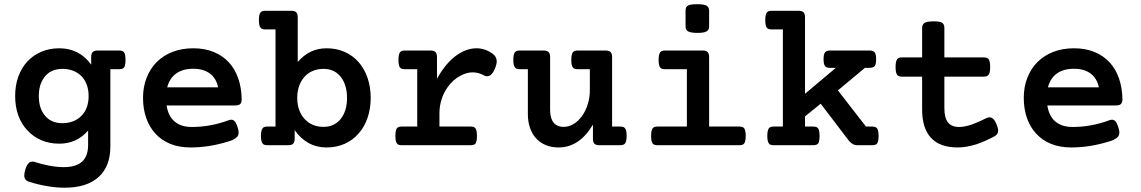

<svg xmlns="http://www.w3.org/2000/svg" viewBox="-20 -692 5436 915"><path d="M505.9 6.8Q505.9 99.6 451.2 150.4Q395 202.6 287.6 202.6Q249.5 202.6 205.6 195.3Q161.6 188 117.2 173.8Q106.4 169.9 101.1 162.8Q95.7 155.8 95.7 144Q95.7 130.9 101.1 114.7Q107.9 91.8 120.1 82.5Q127 78.1 134.8 78.1Q141.1 78.1 146.5 80.1Q180.2 91.3 216.8 97.9Q253.4 104.5 284.2 104.5Q343.8 104.5 373 76.7Q399.9 50.3 399.9 -1.5V-69.8Q345.2 -7.3 262.7 -7.3Q215.8 -7.3 177.2 -23.7Q138.7 -40 110.4 -70.8Q82 -100.6 67.1 -142.3Q52.2 -184.1 52.2 -234.4Q52.2 -284.2 67.1 -326.2Q82 -368.2 110.4 -398.9Q138.7 -429.2 177.5 -445.6Q216.3 -461.9 262.7 -461.9Q310.5 -461.9 349.1 -441.9Q387.7 -421.9 414.6 -383.8V-419.4Q414.6 -436.5 421.6 -443.8Q428.7 -451.2 445.3 -451.2H547.4Q556.6 -451.2 562.5 -449.2Q568.4 -447.3 571.8 -441.9Q578.1 -432.1 578.1 -406.7Q578.1 -380.9 571.8 -371.1Q568.4 -366.2 562.5 -364.3Q556.6 -362.3 547.4 -362.3H505.9ZM366.2 -331.1Q331.1 -363.8 277.3 -363.8Q248.5 -363.8 226.1 -353Q203.6 -342.3 189.5 -321.3Q165 -287.6 165 -234.4Q165 -175.8 193.8 -141.6Q208 -123.5 229.2 -114.3Q250.5 -105 277.3 -105Q331.5 -105 366.2 -138.2Q402.3 -172.9 402.3 -234.4Q402.3 -265.6 392.8 -290Q383.3 -314.5 366.2 -331.1Z M773.9 -189.5Q781.7 -138.7 812.3 -112.8Q842.8 -86.9 894.5 -86.9Q982.9 -86.9 1068.8 -118.7Q1076.2 -121.6 1082 -121.6Q1092.3 -121.6 1099.6 -112.5Q1106.9 -103.5 1112.8 -84Q1117.2 -70.8 1117.2 -61Q1117.2 -47.4 1109.4 -39.1Q1093.8 -23.9 1064 -16.6Q975.6 10.7 887.7 10.7Q834 10.7 791.7 -6.3Q749.5 -23.4 720.7 -55.2Q691.9 -86.4 676.8 -129.6Q661.6 -172.9 661.6 -225.6Q661.6 -277.3 678.5 -320.8Q695.3 -364.3 726.6 -396Q758.3 -427.7 802.5 -444.8Q846.7 -461.9 900.9 -461.9Q956.1 -461.9 999 -444.1Q1042 -426.3 1071.8 -393.6Q1100.6 -361.8 1115.7 -317.4Q1130.9 -272.9 1131.8 -219.7Q1131.8 -203.1 1124.8 -196.3Q1117.7 -189.5 1101.1 -189.5ZM1019.5 -275.9Q1010.7 -318.4 980.5 -341.3Q950.2 -364.3 900.9 -364.3Q851.1 -364.3 819.6 -341.8Q788.1 -319.3 776.9 -275.9Z M1293 -551.8H1244.6Q1235.4 -551.8 1229.7 -554Q1224.1 -556.2 1220.7 -561.5Q1213.9 -571.3 1213.9 -596.2Q1213.9 -621.6 1221.2 -632.3Q1227.5 -640.6 1244.6 -640.6H1368.2Q1384.8 -640.6 1391.8 -633.3Q1398.9 -626 1398.9 -608.9V-396.5Q1454.6 -461.9 1536.1 -461.9Q1583.5 -461.9 1622.6 -444.6Q1661.6 -427.2 1689.5 -395.5Q1717.3 -363.3 1731.9 -319.8Q1746.6 -276.4 1746.6 -225.6Q1746.6 -174.8 1731.9 -131.3Q1717.3 -87.9 1689.5 -56.2Q1661.6 -23.9 1622.6 -6.6Q1583.5 10.7 1536.1 10.7Q1488.8 10.7 1450.2 -10.7Q1411.6 -32.2 1384.3 -71.8V-31.7Q1384.3 -14.6 1377.2 -7.3Q1370.1 0 1353.5 0H1254.4Q1245.6 0 1239.7 -2Q1233.9 -3.9 1230.5 -9.3Q1223.6 -20 1223.6 -44.4Q1223.6 -69.8 1231 -80.1Q1234.4 -85 1240 -86.9Q1245.6 -88.9 1254.4 -88.9H1293ZM1433.1 -123.5Q1449.7 -105.5 1472.4 -96.4Q1495.1 -87.4 1521.5 -87.4Q1573.7 -87.4 1604 -125.5Q1633.8 -163.6 1633.8 -225.6Q1633.8 -255.9 1626.2 -281.5Q1618.7 -307.1 1604 -325.7Q1573.7 -363.8 1521.5 -363.8Q1495.1 -363.8 1472.4 -354.7Q1449.7 -345.7 1433.1 -328.1Q1415.5 -309.6 1406 -283.7Q1396.5 -257.8 1396.5 -225.6Q1396.5 -193.4 1406 -167.5Q1415.5 -141.6 1433.1 -123.5Z M1968.3 -362.3H1909.7Q1900.4 -362.3 1894.5 -364.3Q1888.7 -366.2 1885.3 -371.6Q1878.9 -380.9 1878.9 -406.7Q1878.9 -431.6 1885.3 -441.4Q1888.7 -446.8 1894.5 -449Q1900.4 -451.2 1909.7 -451.2H2031.7Q2048.3 -451.2 2055.4 -443.8Q2062.5 -436.5 2062.5 -419.4V-315.9Q2097.2 -380.9 2144.5 -419.9Q2169.9 -440.4 2196.8 -451.2Q2223.6 -461.9 2250.5 -461.9Q2291 -461.9 2326.2 -437Q2347.2 -422.4 2347.2 -399.9Q2347.2 -386.2 2339.8 -367.7Q2324.2 -328.6 2301.8 -328.6Q2293.5 -328.6 2287.1 -332.5Q2259.8 -347.2 2232.4 -347.2Q2204.1 -347.2 2175.3 -331.5Q2138.7 -313 2112.8 -275.9Q2094.7 -250.5 2084.5 -218.8Q2074.2 -187 2074.2 -151.4V-88.9H2222.2Q2231 -88.9 2236.8 -86.9Q2242.7 -85 2246.1 -80.1Q2252.9 -70.3 2252.9 -44.4Q2252.9 -18.6 2246.6 -8.8Q2243.2 -3.9 2237.3 -2Q2231.4 0 2222.2 0H1895Q1885.7 0 1880.1 -2Q1874.5 -3.9 1871.1 -9.3Q1864.3 -18.1 1864.3 -44.4Q1864.3 -70.3 1871.1 -80.1Q1874.5 -85 1880.4 -86.9Q1886.2 -88.9 1895 -88.9H1968.3Z M2457 -362.3Q2447.8 -362.3 2441.9 -364.5Q2436 -366.7 2433.1 -372.6Q2426.3 -382.3 2426.3 -406.7Q2426.3 -433.1 2433.6 -442.4Q2437 -447.3 2442.6 -449.2Q2448.2 -451.2 2457 -451.2H2570.8Q2587.4 -451.2 2594.5 -443.8Q2601.6 -436.5 2601.6 -419.4V-169.9Q2601.6 -136.7 2612.3 -116.7Q2627.9 -87.4 2666 -87.4Q2690.4 -87.4 2713.1 -100.8Q2735.8 -114.3 2753.4 -138.7Q2771 -163.1 2781 -195.1Q2791 -227.1 2791 -262.7V-362.3H2733.4Q2724.1 -362.3 2718.3 -364.5Q2712.4 -366.7 2709 -372.1Q2702.6 -381.3 2702.6 -406.7Q2702.6 -432.6 2710 -442.9Q2713.4 -447.3 2719 -449.2Q2724.6 -451.2 2733.4 -451.2H2866.2Q2882.8 -451.2 2889.9 -443.8Q2897 -436.5 2897 -419.4V-88.9H2935.5Q2944.3 -88.9 2950 -86.9Q2955.6 -85 2959 -80.1Q2966.3 -71.3 2966.3 -44.4Q2966.3 -18.6 2959 -8.8Q2952.6 0 2935.5 0H2836.4Q2819.8 0 2812.7 -7.1Q2805.7 -14.2 2805.7 -31.2V-98.1Q2741.2 10.7 2642.1 10.7Q2608.9 10.7 2581.8 -0.2Q2554.7 -11.2 2535.2 -32.2Q2516.1 -52.7 2505.9 -82.5Q2495.6 -112.3 2495.6 -148.4V-362.3Z M3359.4 -566.4Q3359.4 -548.8 3347.2 -542.5Q3335.4 -535.2 3303.7 -535.2Q3273.9 -535.2 3260.3 -542Q3247.1 -548.3 3247.1 -566.4V-641.1Q3247.1 -650.4 3250 -656.5Q3252.9 -662.6 3259.8 -666Q3271 -671.9 3302.2 -671.9Q3334.5 -671.9 3346.7 -665.5Q3359.4 -657.7 3359.4 -641.1ZM3253.4 -362.3H3149.4Q3140.6 -362.3 3134.8 -364.3Q3128.9 -366.2 3125.5 -371.1Q3118.7 -381.8 3118.7 -406.7Q3118.7 -432.1 3126 -442.4Q3129.4 -447.3 3135 -449.2Q3140.6 -451.2 3149.4 -451.2H3328.6Q3345.2 -451.2 3352.3 -443.8Q3359.4 -436.5 3359.4 -419.4V-88.9H3502.9Q3511.7 -88.9 3517.6 -86.9Q3523.4 -85 3526.9 -80.1Q3533.7 -70.3 3533.7 -44.4Q3533.7 -18.6 3526.9 -8.8Q3523.4 -3.9 3517.6 -2Q3511.7 0 3502.9 0H3113.8Q3104.5 0 3098.9 -2Q3093.3 -3.9 3089.8 -8.8Q3083 -18.6 3083 -44.4Q3083 -70.3 3090.3 -80.6Q3093.8 -85 3099.4 -86.9Q3105 -88.9 3113.8 -88.9H3253.4Z M4136.2 -88.9Q4153.3 -88.9 4159.7 -80.6Q4167 -70.3 4167 -44.4Q4167 -17.6 4160.2 -8.8Q4156.7 -3.9 4150.9 -2Q4145 0 4136.2 0H4065.4Q4057.6 0 4051.8 -2Q4045.9 -3.9 4039.1 -8.8Q4030.8 -14.2 4023.9 -23.4L3891.1 -197.8L3816.4 -137.2V-88.9H3855Q3863.8 -88.9 3869.6 -86.9Q3875.5 -85 3878.9 -80.1Q3885.7 -70.3 3885.7 -44.4Q3885.7 -18.6 3879.4 -8.8Q3873 0 3855 0H3667.5Q3658.7 0 3652.8 -2Q3647 -3.9 3643.6 -9.3Q3636.7 -19 3636.7 -44.4Q3636.7 -67.9 3643.1 -79.1Q3646.5 -84.5 3652.3 -86.7Q3658.2 -88.9 3667.5 -88.9H3710.9V-551.8H3657.7Q3648.9 -551.8 3643.1 -553.7Q3637.2 -555.7 3633.8 -561Q3627 -570.8 3627 -596.2Q3627 -619.6 3633.3 -630.9Q3636.7 -636.2 3642.6 -638.4Q3648.4 -640.6 3657.7 -640.6H3785.6Q3802.2 -640.6 3809.3 -633.3Q3816.4 -626 3816.4 -608.9V-245.1L3963.4 -368.7H3935.5Q3917.5 -368.7 3911.6 -377.4Q3904.8 -386.2 3904.8 -409.7Q3904.8 -433.6 3911.6 -442.4Q3918.5 -451.2 3935.5 -451.2H4124.5Q4141.6 -451.2 4148.4 -442.4Q4155.3 -433.6 4155.3 -409.7Q4155.3 -385.3 4148.4 -377Q4141.6 -368.7 4124.5 -368.7H4102.1L3973.1 -261.2L4106.9 -88.9Z M4374.5 -418.5V-559.1Q4374.5 -576.7 4388.2 -584Q4400.4 -590.3 4429.7 -590.3Q4458 -590.3 4469.2 -584Q4480.5 -577.1 4480.5 -559.1V-418.5H4668Q4685.1 -418.5 4691.9 -409.2Q4698.7 -398.9 4698.7 -372.6Q4698.7 -347.7 4692.9 -337.4Q4686 -326.7 4668 -326.7H4480.5V-176.8Q4480.5 -130.4 4497.6 -108.9Q4514.6 -86.9 4551.3 -86.9Q4577.1 -86.9 4612.8 -99.1Q4645 -110.8 4679.2 -128.4Q4687.5 -132.8 4695.3 -132.8Q4701.2 -132.8 4705.1 -130.9Q4718.3 -125.5 4728.5 -101.1Q4736.8 -81.5 4736.8 -69.8Q4736.8 -60.1 4732.2 -53.2Q4727.5 -46.4 4717.8 -41.5Q4674.8 -18.6 4633.3 -4.4Q4584.5 10.7 4543.9 10.7Q4458 10.7 4416 -36.1Q4374.5 -81.1 4374.5 -170.4V-326.7H4278.8Q4261.2 -326.7 4254.9 -336.4Q4248 -346.2 4248 -372.6Q4248 -398.9 4254.9 -408.7Q4261.2 -418.5 4278.8 -418.5Z M4971.2 -189.5Q4979 -138.7 5009.5 -112.8Q5040 -86.9 5091.8 -86.9Q5180.2 -86.9 5266.1 -118.7Q5273.4 -121.6 5279.3 -121.6Q5289.6 -121.6 5296.9 -112.5Q5304.2 -103.5 5310.1 -84Q5314.5 -70.8 5314.5 -61Q5314.5 -47.4 5306.6 -39.1Q5291 -23.9 5261.2 -16.6Q5172.9 10.7 5085 10.7Q5031.2 10.7 4989 -6.3Q4946.8 -23.4 4918 -55.2Q4889.2 -86.4 4874 -129.6Q4858.9 -172.9 4858.9 -225.6Q4858.9 -277.3 4875.7 -320.8Q4892.6 -364.3 4923.8 -396Q4955.6 -427.7 4999.8 -444.8Q5043.9 -461.9 5098.1 -461.9Q5153.3 -461.9 5196.3 -444.1Q5239.3 -426.3 5269 -393.6Q5297.9 -361.8 5313 -317.4Q5328.1 -272.9 5329.1 -219.7Q5329.1 -203.1 5322 -196.3Q5314.9 -189.5 5298.3 -189.5ZM5216.8 -275.9Q5208 -318.4 5177.7 -341.3Q5147.5 -364.3 5098.1 -364.3Q5048.3 -364.3 5016.8 -341.8Q4985.4 -319.3 4974.1 -275.9Z"/></svg>

Font: Courier Prime SemiBold
Style: Regular
Weight: 600
Designer: Alan Dague-Greene
Foundry: Quote-Unquote Apps
Version: Version 1.202